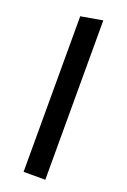

<svg xmlns="http://www.w3.org/2000/svg" viewBox="-141 -767 538 814"><g transform="rotate(20 128.0 -359.5)"><path d="M79 0V-702L177 -719V0Z"/></g></svg>

Font: EauTestText Semibold
Style: Regular
Weight: 600
Designer: Christian Thalmann (Catharsis Fonts)
Version: Version 0.001;PS 000.001;hotconv 1.0.88;makeotf.lib2.5.64775